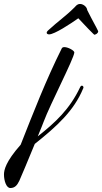

<svg xmlns="http://www.w3.org/2000/svg" viewBox="-233 -608 514 966"><path d="M78 -365C-2 -205 -67 -37 -129 120C-205 206 -213 248 -213 270C-213 302 -201 338 -181 338C-159 338 -147 325 -136 302C-129 287 -90 194 -58 116C54 27 139 -51 185 -162C186 -164 187 -166 187 -168C187 -173 183 -177 179 -177C176 -177 172 -174 170 -169C118 -59 46 8 -43 78C-28 41 -16 13 -14 6C20 -85 139 -313 141 -344C141 -354 109 -371 91 -371C85 -371 80 -369 78 -365ZM260 -453C252 -471 235 -499 206 -557C204 -576 183 -588 171 -588C155 -588 151 -580 142 -571C96 -525 61 -503 8 -454C4 -450 2 -447 2 -443C2 -439 6 -435 14 -435C41 -435 123 -489 161 -516C254 -417 241 -434 244 -434C250 -434 261 -442 261 -450C261 -451 260 -452 260 -453Z"/></svg>

Font: Mervale Script
Style: Regular
Weight: 400
Designer: Astigmatic (AOETI)
Foundry: Astigmatic (AOETI)
Version: Version 1.000